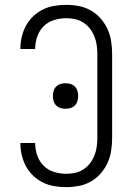

<svg xmlns="http://www.w3.org/2000/svg" viewBox="-20 -763 540 791"><path d="M253 8Q228 8 204 4Q180 0 158 -10.5Q136 -21 117.5 -38.5Q99 -56 87.5 -77Q76 -98 70 -122.5Q64 -147 64 -171Q64 -172 64 -172.5Q64 -173 64 -174H125Q125 -173 125 -172.5Q125 -172 125 -172Q125 -147 133.5 -122.5Q142 -98 160 -80Q178 -62 203 -54.5Q228 -47 253 -47Q271 -47 289.5 -51Q308 -55 323.5 -65Q339 -75 350.5 -90Q362 -105 369 -122.5Q376 -140 378.5 -158Q381 -176 381 -195V-540Q381 -559 378.5 -577Q376 -595 369 -612.5Q362 -630 350.5 -645Q339 -660 323.5 -670Q308 -680 289.5 -684Q271 -688 253 -688Q228 -688 203 -680.5Q178 -673 160 -655Q142 -637 133.5 -612.5Q125 -588 125 -563Q125 -563 125 -562.5Q125 -562 125 -561H64Q64 -562 64 -562.5Q64 -563 64 -564Q64 -588 70 -612.5Q76 -637 87.5 -658Q99 -679 117.5 -696.5Q136 -714 158 -724.5Q180 -735 204 -739Q228 -743 253 -743Q279 -743 305 -738Q331 -733 354 -720Q377 -707 394.5 -687Q412 -667 423 -643Q434 -619 438 -592.5Q442 -566 442 -540V-195Q442 -169 438 -142.5Q434 -116 423 -92Q412 -68 394.5 -48Q377 -28 354 -15Q331 -2 305 3Q279 8 253 8ZM250 -315Q239 -315 229 -318Q219 -321 211.5 -328.5Q204 -336 201 -346.5Q198 -357 198 -368Q198 -378 201 -388.5Q204 -399 211.5 -406.5Q219 -414 229 -417Q239 -420 250 -420Q261 -420 271 -417Q281 -414 288.5 -406.5Q296 -399 299 -388.5Q302 -378 302 -368Q302 -357 299 -346.5Q296 -336 288.5 -328.5Q281 -321 271 -318Q261 -315 250 -315Z"/></svg>

Font: Iosevka Term Light
Style: Regular
Weight: 300
Monospace: yes
Designer: Belleve Invis
Foundry: Belleve Invis
Version: Version 9.0.1; ttfautohint (v1.8.3)